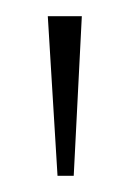

<svg xmlns="http://www.w3.org/2000/svg" viewBox="-20 -734 161 237"><path d="M51 -517 39 -714H81L71 -517Z"/></svg>

Font: Noto Serif Ethiopic Condensed Thin
Style: Regular
Weight: 100
Width: 3
Designer: Monotype Design Team
Foundry: Monotype Imaging Inc.
Version: Version 2.102; ttfautohint (v1.8.4.7-5d5b)